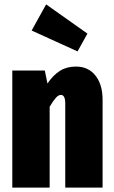

<svg xmlns="http://www.w3.org/2000/svg" viewBox="-20 -854 520 874"><path d="M447 -400V0H277V-383Q277 -422 257 -422Q246 -422 234 -408.5Q222 -395 206 -368V0H36V-533H184L196 -474Q223 -513 253.5 -532Q284 -551 326 -551Q382 -551 414.5 -510Q447 -469 447 -400ZM190 -834 378 -701 333 -620 124 -715Z"/></svg>

Font: Fira Sans Extra Condensed ExtraBold
Style: Regular
Weight: 800
Width: 1
Designer: Carrois Corporate & Edenspiekermann AG
Foundry: Carrois Corporate GbR & Edenspiekermann AG
Version: Version 4.203